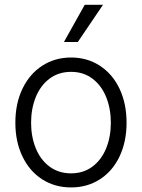

<svg xmlns="http://www.w3.org/2000/svg" viewBox="-20 -781 600 811"><path d="M44.9 -262.7Q44.9 -343.3 74.7 -405.8Q104.5 -468.3 158.2 -503.2Q211.9 -538.1 280.3 -538.1Q348.6 -538.1 402.1 -503.2Q455.6 -468.3 485.1 -405.8Q514.6 -343.3 514.6 -262.7Q514.6 -182.6 485.1 -120.4Q455.6 -58.1 402.1 -23.7Q348.6 10.7 280.3 10.7Q211.4 10.7 158 -23.7Q104.5 -58.1 74.7 -120.4Q44.9 -182.6 44.9 -262.7ZM448.2 -262.7Q448.2 -321.8 428.5 -370.8Q408.7 -419.9 370.6 -448.7Q332.5 -477.5 280.3 -477.5Q227.5 -477.5 189.2 -448.7Q150.9 -419.9 131.1 -370.8Q111.3 -321.8 111.3 -262.7Q111.3 -203.6 131.1 -154.8Q150.9 -106 189.2 -77.4Q227.5 -48.8 280.3 -48.8Q332.5 -48.8 370.6 -77.4Q408.7 -106 428.5 -154.8Q448.2 -203.6 448.2 -262.7ZM337.9 -760.7H415L308.6 -603.5H250Z"/></svg>

Font: Pretendard Light
Style: Regular
Weight: 300
Designer: Base glyphs from Inter by Rasmus Andersson; Hangeul glyphs from Noto Sans CJK(Source Han Sans) by Jang Soo-young and Kan
Foundry: Kil Hyung-jin
Version: Version 1.309